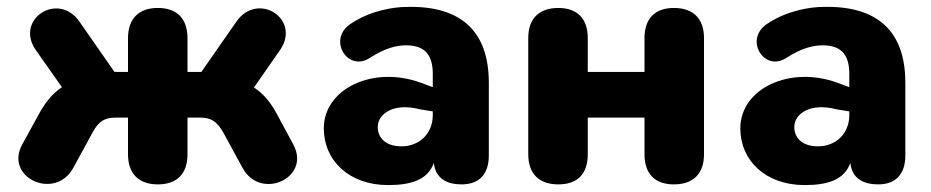

<svg xmlns="http://www.w3.org/2000/svg" viewBox="-20 -524 2690 555"><path d="M436 9C492 9 522 -22 522 -78V-184H559C589 -184 607 -174 626 -140L681 -39C732 57 880 -9 828 -106L779 -197C762 -228 741 -254 714 -271L790 -380C851 -470 724 -550 663 -461L562 -316H522V-413C522 -470 492 -501 436 -501C381 -501 350 -470 350 -413V-316H311L210 -461C149 -550 22 -469 83 -380L159 -272C132 -254 111 -228 94 -197L44 -106C-8 -10 140 57 192 -39L247 -140C265 -174 283 -184 314 -184H350V-78C350 -22 381 9 436 9Z M1102 11C1170 11 1217 -5 1234 -53C1239 -7 1273 9 1314 9C1366 9 1393 -21 1393 -75V-285C1393 -434 1312 -508 1156 -504C1119 -504 1052 -494 995 -456C925 -412 984 -315 1048 -356C1094 -386 1128 -393 1154 -393C1212 -393 1231 -361 1231 -310V-272L1196 -285C1059 -335 916 -268 916 -153C916 -60 989 11 1102 11ZM1072 -157C1072 -195 1118 -228 1194 -208L1231 -202V-191C1231 -137 1191 -101 1141 -101C1095 -101 1072 -125 1072 -157Z M1594 9C1650 9 1679 -22 1679 -78V-184H1843V-78C1843 -22 1873 9 1928 9C1984 9 2015 -22 2015 -78V-414C2015 -470 1984 -501 1928 -501C1873 -501 1843 -470 1843 -414V-316H1679V-414C1679 -470 1649 -501 1594 -501C1538 -501 1507 -470 1507 -414V-78C1507 -22 1538 9 1594 9Z M2306 11C2374 11 2421 -5 2438 -53C2443 -7 2477 9 2518 9C2570 9 2597 -21 2597 -75V-285C2597 -434 2516 -508 2360 -504C2323 -504 2256 -494 2199 -456C2129 -412 2188 -315 2252 -356C2298 -386 2332 -393 2358 -393C2416 -393 2435 -361 2435 -310V-272L2400 -285C2263 -335 2120 -268 2120 -153C2120 -60 2193 11 2306 11ZM2276 -157C2276 -195 2322 -228 2398 -208L2435 -202V-191C2435 -137 2395 -101 2345 -101C2299 -101 2276 -125 2276 -157Z"/></svg>

Font: SN Pro Heavy
Style: Regular
Weight: 800
Designer: Tobias Whetton
Foundry: Supernotes
Version: Version 1.001;Glyphs 3.2 (3249)